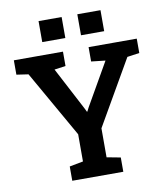

<svg xmlns="http://www.w3.org/2000/svg" viewBox="-96 -980 923 1060"><g transform="rotate(-10 365.5 -450.0)"><path d="M222.7 0V-80.1L299.3 -94.7V-247.1L86.9 -620.6L20.5 -630.4V-710.9H295.9V-630.4L232.9 -621.6L357.9 -383.3L368.7 -361.3L371.1 -361.8L381.8 -382.8L518.6 -621.6L439.5 -630.4V-710.9H709.5V-630.4L641.1 -620.6L431.6 -257.3V-94.7L508.8 -80.1V0ZM409.7 -782.7V-900.4H539.6V-782.7ZM192.4 -782.7V-900.4H321.8V-782.7Z"/></g></svg>

Font: Roboto Slab SemiBold
Style: Regular
Weight: 600
Designer: Google
Version: Version 2.001; ttfautohint (v1.8.3)